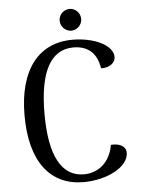

<svg xmlns="http://www.w3.org/2000/svg" viewBox="-59 -909 717 968"><g transform="rotate(-5 300.0 -425.0)"><path d="M330 -753C359 -753 384 -778 384 -808C384 -839 359 -863 330 -863C300 -863 275 -839 275 -808C275 -778 300 -753 330 -753ZM325 13C442 13 554 -43 554 -116C554 -152 515 -166 478 -162C462 -72 401 -26 330 -26C217 -26 158 -134 158 -347C158 -560 217 -668 332 -668C405 -668 451 -628 462 -551C508 -549 535 -575 535 -602C535 -663 438 -707 331 -707C159 -707 57 -579 57 -347C57 -114 156 13 325 13Z"/></g></svg>

Font: Arima Koshi Medium
Style: Regular
Weight: 500
Designer: Joana Correia and Natanael Gama
Foundry: NDISCOVER
Version: Version 1.019;PS 001.019;hotconv 1.0.88;makeotf.lib2.5.64775